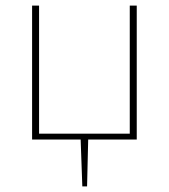

<svg xmlns="http://www.w3.org/2000/svg" viewBox="-20 -500 605 688"><path d="M470 -480V0H296L292 168H275L269 0H95V-480H120V-21H445V-480Z"/></svg>

Font: Exo 2.0 Thin
Style: Regular
Weight: 250
Designer: Natanael Gama
Version: Version 1.001;PS 001.001;hotconv 1.0.70;makeotf.lib2.5.58329